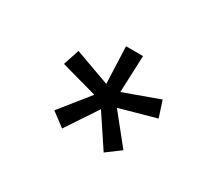

<svg xmlns="http://www.w3.org/2000/svg" viewBox="-76 -716 753 664"><g transform="rotate(30 300.0 -384.5)"><path d="M328.1 -416 467.8 -466.8 488.8 -402.8 345.2 -362.8 438 -247.1 382.8 -206.1 299.8 -331.1 216.8 -206.1 162.1 -247.1 254.9 -362.8 110.8 -402.8 131.8 -466.8 272 -416 266.1 -563H334Z"/></g></svg>

Font: Ethiopic Sadiss
Style: Regular
Weight: 400
Designer: abass alamnehe
Foundry: Senamirmir Project
Version: Version 5.100